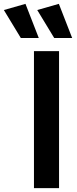

<svg xmlns="http://www.w3.org/2000/svg" viewBox="-103 -975 399 995"><path d="M73 0V-710H203V0ZM178 -778 90 -923 202 -955 271 -778ZM5 -778 -83 -923 29 -955 98 -778Z"/></svg>

Font: Livvic SemiBold
Style: Regular
Weight: 600
Designer: Jacques Le Bailly, Baron von Fonthausen
Version: Version 1.001; ttfautohint (v1.8.2)